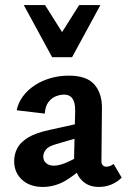

<svg xmlns="http://www.w3.org/2000/svg" viewBox="-20 -731 502 759"><path d="M370 8Q325 8 298.5 -23.5Q272 -55 273 -116L277 -286Q278 -312 273 -327.5Q268 -343 258 -350Q248 -357 233 -357Q218 -357 201 -350.5Q184 -344 171.5 -327.5Q159 -311 157 -282L46 -295Q52 -325 70.5 -350Q89 -375 117 -393.5Q145 -412 179.5 -422Q214 -432 252 -432Q323 -432 353.5 -396.5Q384 -361 383 -302L381 -94Q381 -83 386.5 -77.5Q392 -72 400 -72Q408 -72 415.5 -75Q423 -78 429 -83L461 -29Q446 -13 422.5 -2.5Q399 8 370 8ZM149 8Q98 8 67 -20.5Q36 -49 36 -94Q36 -120 47.5 -143.5Q59 -167 89 -186Q119 -205 174 -217L337 -253L342 -202L201 -161Q170 -152 160.5 -138.5Q151 -125 151 -112Q151 -96 162.5 -86Q174 -76 193 -76Q218 -76 255 -94Q292 -112 338 -136L340 -97Q296 -54 249 -23Q202 8 149 8ZM186 -505 207 -575 293 -711H377L265 -505ZM186 -505 74 -711H158L245 -573L265 -505Z"/></svg>

Font: Ysabeau
Style: Bold
Weight: 700
Designer: Christian Thalmann (Catharsis Fonts)
Version: Version 2.000;gftools[0.9.27.dev2+g8671c4b]